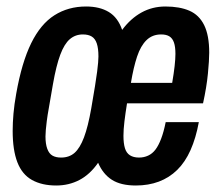

<svg xmlns="http://www.w3.org/2000/svg" viewBox="-20 -559 679 591"><path d="M153 12Q109 12 78.5 -5Q48 -22 33.5 -59.5Q19 -97 19 -156Q19 -181 21.5 -209.5Q24 -238 30 -271Q47 -367 76 -426Q105 -485 147.5 -512Q190 -539 245 -539Q287 -539 315 -522Q343 -505 356 -467Q382 -502 415.5 -520.5Q449 -539 489 -539Q533 -539 563 -526Q593 -513 608.5 -481.5Q624 -450 624 -397Q624 -374 620 -332.5Q616 -291 605 -241H371Q366 -210 363 -185Q360 -160 360 -141Q360 -118 364.5 -103Q369 -88 380 -81Q391 -74 408 -74Q423 -74 436 -80Q449 -86 458.5 -98.5Q468 -111 476 -132Q484 -153 490 -183H592Q583 -134 566.5 -97Q550 -60 525.5 -36Q501 -12 469 0Q437 12 398 12Q352 12 324.5 -5.5Q297 -23 282 -58Q257 -22 224.5 -5Q192 12 153 12ZM168 -74Q193 -74 209.5 -88.5Q226 -103 238.5 -136Q251 -169 261 -226Q268 -267 272.5 -294.5Q277 -322 279 -338.5Q281 -355 282 -366Q283 -377 283 -385Q283 -410 278 -425Q273 -440 262.5 -446.5Q252 -453 235 -453Q212 -453 195 -438.5Q178 -424 165.5 -390.5Q153 -357 143 -300Q136 -258 131 -230.5Q126 -203 124 -186.5Q122 -170 121 -159Q120 -148 120 -139Q120 -116 125.5 -101Q131 -86 141.5 -80Q152 -74 168 -74ZM383 -304H510Q515 -333 517.5 -355.5Q520 -378 520 -393Q520 -415 515.5 -428Q511 -441 501.5 -447Q492 -453 476 -453Q449 -453 431 -435.5Q413 -418 402 -385Q391 -352 383 -304Z"/></svg>

Font: Archivo ExtraCondensed SemiBold
Style: Italic
Weight: 600
Width: 2
Italic angle: -10°
Designer: Hector Gatti
Foundry: Omnibus-Type
Version: Version 2.001